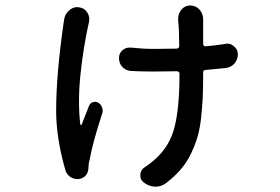

<svg xmlns="http://www.w3.org/2000/svg" viewBox="-20 -622 1040 713"><path d="M217.8 -547.9Q220.7 -569.3 236.3 -583Q250 -595.7 267.6 -595.7Q270.5 -595.7 273.4 -594.7Q293 -592.8 303.7 -576.2Q311.5 -564.5 311.5 -550.8Q311.5 -545.9 310.5 -540Q309.6 -535.2 308.6 -532.2Q289.1 -444.3 278.3 -340.8Q273.4 -290 273.4 -245.1Q273.4 -199.2 278.3 -159.2Q279.3 -158.2 280.8 -157.7Q282.2 -157.2 283.2 -159.2Q286.1 -168 310.5 -228.5Q314.5 -239.3 324.7 -242.7Q335 -246.1 343.8 -241.2Q354.5 -235.4 358.9 -223.6Q363.3 -211.9 359.4 -200.2Q325.2 -95.7 313.5 -32.2Q308.6 -14.6 308.6 -2Q308.6 17.6 298.8 29.3Q288.1 41 272.5 43Q269.5 43 267.6 43Q252.9 43 241.2 35.2Q227.5 25.4 222.7 9.8Q188.5 -110.4 188.5 -210.9Q188.5 -345.7 216.8 -541Q217.8 -543.9 217.8 -547.9ZM817.4 -459Q820.3 -460 824.2 -460Q837.9 -460 848.6 -450.2Q863.3 -438.5 863.3 -420.9Q863.3 -400.4 850.1 -385.7Q836.9 -371.1 816.4 -369.1Q777.3 -365.2 744.1 -362.3Q734.4 -362.3 734.4 -352.5V-344.7Q734.4 -294.9 732.9 -261.7Q731.4 -228.5 727.1 -187Q722.7 -145.5 713.9 -115.2Q705.1 -85 689.9 -52.7Q674.8 -20.5 651.4 6.8Q627.9 34.2 595.7 58.6Q578.1 71.3 557.6 71.3Q555.7 71.3 553.7 71.3Q531.2 69.3 512.7 54.7Q501 44.9 501 30.3Q501 9.8 517.6 -1Q541 -16.6 556.6 -31.2Q610.4 -79.1 628.4 -150.9Q646.5 -222.7 646.5 -345.7V-348.6Q646.5 -352.5 643.6 -355Q640.6 -357.4 636.7 -357.4Q582 -356.4 546.9 -356.4Q508.8 -356.4 466.8 -358.4Q448.2 -359.4 434.6 -373Q421.9 -386.7 421.9 -406.2Q421.9 -423.8 434.6 -435.5Q446.3 -445.3 460.9 -445.3Q462.9 -445.3 465.8 -445.3Q510.7 -440.4 548.8 -440.4Q581.1 -440.4 635.7 -441.4Q646.5 -442.4 645.5 -452.1Q645.5 -511.7 641.6 -544.9V-553.7Q641.6 -572.3 654.3 -586.9Q667 -601.6 686.5 -601.6Q707 -601.6 720.7 -586.4Q734.4 -571.3 734.4 -550.8V-547.9V-459Q734.4 -455.1 737.3 -452.1Q740.2 -449.2 744.1 -450.2Q780.3 -453.1 817.4 -459Z"/></svg>

Font: Gen Jyuu GothicX Medium
Style: Regular
Weight: 500
Designer: Ryoko NISHIZUKA (kana &amp; ideographs); Paul D. Hunt (Latin, Greek &amp; Cyrillic); Wenlong ZHANG (bopomofo); Sandoll C
Version: Version 1.058.20140828